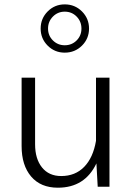

<svg xmlns="http://www.w3.org/2000/svg" viewBox="-20 -852 612 876"><path d="M78.6 -185.5V-497.6H140.1V-193.8Q140.1 -127.4 171.6 -88.1Q203.1 -48.8 259.3 -48.8Q323.2 -48.8 364 -90.6Q404.8 -132.3 418 -209.5V-497.6H479.5V0H425.8L419.9 -106.4Q367.2 4.4 244.1 4.4Q165.5 4.4 122.1 -46.6Q78.6 -97.7 78.6 -185.5ZM275.4 -832Q321.8 -832 354 -799.8Q386.2 -767.6 386.2 -721.7Q386.2 -675.8 354 -643.8Q321.8 -611.8 275.4 -611.8Q229.5 -611.8 197.5 -643.8Q165.5 -675.8 165.5 -721.7Q165.5 -767.6 197.5 -799.8Q229.5 -832 275.4 -832ZM275.4 -798.8Q243.7 -798.8 221.4 -776.4Q199.2 -753.9 199.2 -721.7Q199.2 -689.5 221.4 -667.5Q243.7 -645.5 275.4 -645.5Q307.6 -645.5 329.6 -667.5Q351.6 -689.5 351.6 -721.7Q351.6 -753.9 329.6 -776.4Q307.6 -798.8 275.4 -798.8Z"/></svg>

Font: Estedad-FD Light
Style: Regular
Weight: 300
Designer: Amin Abedi
Version: Version 7.3